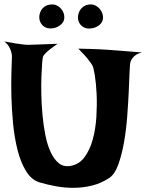

<svg xmlns="http://www.w3.org/2000/svg" viewBox="-20 -878 676 887"><path d="M0 -686.5Q29.3 -680.7 49.8 -677.7Q70.3 -674.8 84 -672.9Q99.6 -670.9 110.4 -670.9Q121.1 -670.9 139.6 -671.9Q156.2 -672.9 181.6 -673.3Q207 -673.8 246.1 -675.8Q223.6 -660.2 210 -649.4Q196.3 -638.7 189.5 -630.9Q180.7 -622.1 178.7 -616.2Q176.8 -612.3 174.8 -587.4Q172.9 -562.5 171.4 -524.9Q169.9 -487.3 170.9 -440.9Q171.9 -394.5 176.3 -346.7Q180.7 -298.8 189.5 -254.4Q198.2 -210 213.4 -176.8Q228.5 -143.6 250.5 -125Q272.5 -106.4 303.7 -111.3Q344.7 -117.2 370.1 -151.4Q395.5 -185.5 408.7 -234.4Q421.9 -283.2 425.3 -339.4Q428.7 -395.5 426.3 -444.8Q423.8 -494.1 418 -530.3Q412.1 -566.4 407.2 -575.2Q401.4 -585 391.6 -597.7Q383.8 -608.4 371.1 -622.6Q358.4 -636.7 341.8 -653.3Q372.1 -652.3 396.5 -651.9Q420.9 -651.4 437.5 -650.4Q457 -649.4 472.7 -648.4Q488.3 -647.5 511.7 -645.5Q531.2 -643.6 562 -641.6Q592.8 -639.6 635.7 -635.7Q619.1 -631.8 608.9 -625Q598.6 -618.2 592.8 -610.4Q585.9 -601.6 583 -592.8Q580.1 -585 578.6 -546.4Q577.1 -507.8 574.7 -453.6Q572.3 -399.4 567.4 -336.4Q562.5 -273.4 552.2 -216.8Q542 -160.2 525.9 -116.2Q509.8 -72.3 484.4 -55.7Q447.3 -31.2 406.2 -21Q365.2 -10.7 323.2 -10.3Q281.2 -9.8 240.7 -17.1Q200.2 -24.4 163.1 -35.2Q125 -46.9 100.1 -87.9Q75.2 -128.9 61 -185.1Q46.9 -241.2 40.5 -306.2Q34.2 -371.1 32.7 -431.6Q31.2 -492.2 32.7 -541.5Q34.2 -590.8 35.2 -616.2Q35.2 -628.9 31.2 -640.6Q28.3 -651.4 21 -663.6Q13.7 -675.8 0 -686.5ZM217.8 -857.4Q235.4 -858.4 249.5 -848.6Q263.7 -838.9 271 -824.2Q278.3 -809.6 276.9 -793.5Q275.4 -777.3 262.7 -765.6Q241.2 -746.1 212.9 -746.6Q184.6 -747.1 169.9 -769.5Q162.1 -781.2 161.6 -795.9Q161.1 -810.5 167 -824.2Q172.9 -837.9 185.5 -847.2Q198.2 -856.4 217.8 -857.4ZM396.5 -857.4Q414.1 -858.4 428.2 -848.1Q442.4 -837.9 449.7 -823.2Q457 -808.6 455.6 -792.5Q454.1 -776.4 441.4 -764.6Q430.7 -754.9 417.5 -750.5Q404.3 -746.1 391.6 -746.1Q378.9 -746.1 367.2 -752Q355.5 -757.8 348.6 -768.6Q340.8 -780.3 340.3 -794.9Q339.8 -809.6 345.7 -823.2Q351.6 -836.9 364.3 -846.7Q377 -856.4 396.5 -857.4Z"/></svg>

Font: Lakki Reddy
Style: Regular
Weight: 400
Designer: Appaji Ambarisha Darbha
Version: Version 1.0.4; ttfautohint (v1.2.42-39fb)